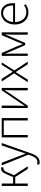

<svg xmlns="http://www.w3.org/2000/svg" viewBox="1374 -1906 751 3538"><g transform="rotate(-90 1749.0 -136.5)"><path d="M92 0V-480H136V-270H256L306 -388Q319 -420 332 -440.5Q345 -461 358.5 -472.5Q372 -484 386 -488Q400 -492 416 -492Q429 -492 439 -488L429 -445Q424 -447 421.5 -447Q419 -447 414 -447Q405 -447 396 -444.5Q387 -442 378 -434Q369 -426 359.5 -411Q350 -396 340 -371L290 -253L454 0H404L257 -231H136V0Z M532 219Q505 219 483 209L493 170Q501 173 511 175.5Q521 178 532 178Q577 178 607 142Q637 106 655 51L668 9L471 -480H519L635 -178Q646 -148 659.5 -112Q673 -76 687 -44H691Q702 -76 713.5 -112Q725 -148 735 -178L838 -480H883L693 60Q683 90 668.5 119Q654 148 634.5 170Q615 192 589.5 205.5Q564 219 532 219Z M987 0V-480H1343V0H1299V-442H1031V0Z M1528 0V-480H1572V-240Q1572 -201 1570.5 -154Q1569 -107 1567 -59H1571Q1585 -82 1605 -111Q1625 -140 1639 -163L1855 -480H1898V0H1854V-240Q1854 -280 1855.5 -326.5Q1857 -373 1859 -421H1855Q1841 -398 1821 -369Q1801 -340 1787 -317L1571 0Z M2004 0 2167 -251 2017 -480H2066L2144 -358Q2156 -338 2168.5 -318.5Q2181 -299 2195 -279H2199Q2212 -299 2223.5 -318.5Q2235 -338 2248 -358L2323 -480H2369L2220 -247L2383 0H2334L2249 -131Q2235 -154 2221 -176Q2207 -198 2192 -219H2188Q2174 -198 2160.5 -176Q2147 -154 2133 -131L2051 0Z M2489 0V-480H2541L2656 -219Q2668 -188 2680.5 -157.5Q2693 -127 2704 -96H2708Q2721 -127 2734 -157.5Q2747 -188 2758 -219L2871 -480H2923V0H2880V-272Q2880 -300 2882 -338.5Q2884 -377 2886 -412H2882Q2871 -386 2860.5 -361Q2850 -336 2839 -311L2727 -47H2687L2573 -311Q2562 -336 2551.5 -361Q2541 -386 2530 -412H2526Q2528 -377 2529.5 -338.5Q2531 -300 2531 -272V0Z M3289 12Q3243 12 3202.5 -5Q3162 -22 3132 -54.5Q3102 -87 3084.5 -133.5Q3067 -180 3067 -239Q3067 -298 3084.5 -345Q3102 -392 3131.5 -424.5Q3161 -457 3198.5 -474.5Q3236 -492 3276 -492Q3362 -492 3411 -434Q3460 -376 3460 -270Q3460 -261 3460 -252Q3460 -243 3458 -234H3112Q3113 -189 3126 -150.5Q3139 -112 3162.5 -84.5Q3186 -57 3219 -41.5Q3252 -26 3293 -26Q3332 -26 3363.5 -37.5Q3395 -49 3422 -69L3440 -35Q3411 -18 3376.5 -3Q3342 12 3289 12ZM3112 -270H3418Q3418 -363 3380 -408.5Q3342 -454 3277 -454Q3246 -454 3218 -441.5Q3190 -429 3167.5 -405Q3145 -381 3130.5 -347Q3116 -313 3112 -270Z"/></g></svg>

Font: CV Source Sans Light
Style: Regular
Weight: 300
Designer: Paul D. Hunt
Foundry: Adobe Systems Incorporated
Version: Version 3.001